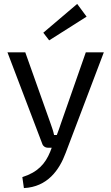

<svg xmlns="http://www.w3.org/2000/svg" viewBox="-20 -754 569 980"><path d="M231 -548 422 -669 374 -734 201 -587ZM510 -487H418L291 -124C285 -106 278 -85 270 -65H256C252 -85 245 -104 238 -124L109 -487H18L195 -22C199 -8 211 0 225 0H244L236 21C211 82 173 125 94 150L102 206C223 200 283 113 315 27Z"/></svg>

Font: SnT
Style: Regular
Weight: 400
Designer: Natanael Gama
Version: Version 1.001;PS 001.001;hotconv 1.0.70;makeotf.lib2.5.58329